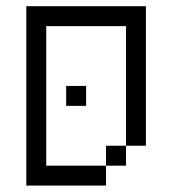

<svg xmlns="http://www.w3.org/2000/svg" viewBox="-20 -582 540 602"><path d="M250 -250V-312.5H187.5V-250ZM62.5 -562.5V0H312.5V-62.5H125V-500H375Q375 -500 375 -125H312.5V-62.5H375V-125H437.5V-562.5Z"/></svg>

Font: UnifontExMono
Style: Regular
Weight: 500
Version: Version 15.0.06